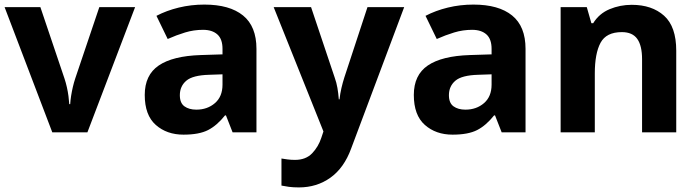

<svg xmlns="http://www.w3.org/2000/svg" viewBox="-20 -577 3043 837"><path d="M208 0 0 -546H156L261 -235Q267 -217 271.5 -197Q276 -177 278.5 -158Q281 -139 282 -123H286Q287 -140 290 -159Q293 -178 297.5 -197.5Q302 -217 308 -235L413 -546H569L361 0Z M871 -557Q981 -557 1039.5 -509.5Q1098 -462 1098 -364V0H994L965 -74H961Q926 -30 887 -10Q848 10 780 10Q707 10 659 -32.5Q611 -75 611 -163Q611 -250 672 -291.5Q733 -333 855 -337L950 -340V-364Q950 -407 927.5 -427Q905 -447 865 -447Q825 -447 787 -435.5Q749 -424 711 -407L662 -508Q706 -531 759.5 -544Q813 -557 871 -557ZM892 -251Q820 -249 792 -225Q764 -201 764 -162Q764 -128 784 -113.5Q804 -99 836 -99Q884 -99 917 -127.5Q950 -156 950 -208V-253Z M1173 -546H1336L1439 -239Q1447 -217 1451 -193.5Q1455 -170 1457 -144H1460Q1463 -170 1468.5 -193.5Q1474 -217 1481 -239L1582 -546H1742L1511 70Q1480 155 1420.5 197.5Q1361 240 1283 240Q1258 240 1239.5 237.5Q1221 235 1207 232V114Q1218 116 1233.5 118Q1249 120 1266 120Q1313 120 1340.5 91.5Q1368 63 1381 23L1390 -4Z M2044 -557Q2154 -557 2212.5 -509.5Q2271 -462 2271 -364V0H2167L2138 -74H2134Q2099 -30 2060 -10Q2021 10 1953 10Q1880 10 1832 -32.5Q1784 -75 1784 -163Q1784 -250 1845 -291.5Q1906 -333 2028 -337L2123 -340V-364Q2123 -407 2100.5 -427Q2078 -447 2038 -447Q1998 -447 1960 -435.5Q1922 -424 1884 -407L1835 -508Q1879 -531 1932.5 -544Q1986 -557 2044 -557ZM2065 -251Q1993 -249 1965 -225Q1937 -201 1937 -162Q1937 -128 1957 -113.5Q1977 -99 2009 -99Q2057 -99 2090 -127.5Q2123 -156 2123 -208V-253Z M2734 -556Q2822 -556 2875 -508.5Q2928 -461 2928 -356V0H2779V-319Q2779 -378 2758 -407.5Q2737 -437 2691 -437Q2623 -437 2598 -390.5Q2573 -344 2573 -257V0H2424V-546H2538L2558 -476H2566Q2592 -518 2637.5 -537Q2683 -556 2734 -556Z"/></svg>

Font: Noto Sans Nag Mundari
Style: Bold
Weight: 700
Version: Version 1.000